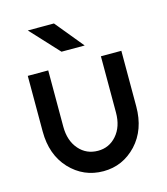

<svg xmlns="http://www.w3.org/2000/svg" viewBox="-107 -785 765 880"><g transform="rotate(-15 275.0 -344.5)"><path d="M231 -567H341L231 -701H107ZM53 -500V-236Q53 -126 117 -57Q182 12 276 12Q368 12 433 -57Q497 -126 497 -236V-500H400V-233Q400 -166 364 -125Q329 -85 276 -85Q221 -85 186 -125Q150 -166 150 -233V-500Z"/></g></svg>

Font: Unageo
Style: Medium
Weight: 500
Designer: Richard Sepsi
Foundry: Richard Sepsi
Version: Version 2.000